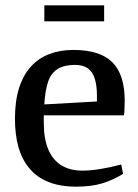

<svg xmlns="http://www.w3.org/2000/svg" viewBox="-20 -688 516 719"><path d="M266 11Q205 11 161.5 -6.5Q118 -24 90 -57.5Q62 -91 49 -137.5Q36 -184 36 -243Q36 -310 51.5 -358.5Q67 -407 95.5 -438.5Q124 -470 164.5 -485.5Q205 -501 255 -501Q354 -501 400.5 -455Q447 -409 447 -311Q447 -304 446.5 -294.5Q446 -285 446 -275.5Q446 -266 444 -256H144V-227Q144 -168 161 -128Q178 -88 210.5 -68.5Q243 -49 288 -49Q319 -49 358 -55.5Q397 -62 434 -72L441 -37Q402 -13 361.5 -1Q321 11 266 11ZM146 -297 343 -308V-330Q343 -367 335 -393Q327 -419 309 -432Q291 -445 261 -445Q220 -445 195.5 -429.5Q171 -414 160 -381.5Q149 -349 146 -297ZM146 -608V-668H370V-608Z"/></svg>

Font: Manuale Medium
Style: Regular
Weight: 500
Designer: Eduardo Tunni / Pablo Cosgaya
Foundry: Eduardo Tunni / Pablo Cosgaya
Version: Version 1.002